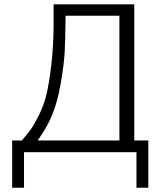

<svg xmlns="http://www.w3.org/2000/svg" viewBox="-20 -715 755 902"><path d="M37.1 -55.2H83Q109.9 -87.4 124 -106.2Q138.2 -125 161.6 -171.4Q185.1 -217.8 197.5 -268.3Q210 -318.8 220.5 -405Q231 -491.2 231.9 -599.1V-694.8H610.8V-55.2H676.8V167H621.1V0H92.8V167H37.1ZM157.2 -55.2H541V-641.1H288.1Q287.1 -529.3 283.9 -470.7Q280.8 -412.1 264.4 -317.6Q248 -223.1 214.8 -151.9Q198.2 -115.2 157.2 -55.2Z"/></svg>

Font: CMU Bright
Style: Roman
Weight: 500
Version: Version 0.7.0